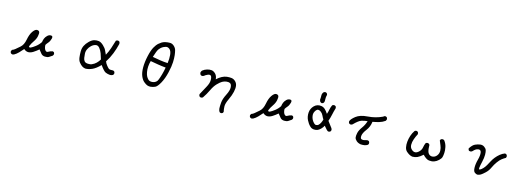

<svg xmlns="http://www.w3.org/2000/svg" viewBox="6 -1861 8488 3102"><g transform="rotate(15 4250.0 -310.5)"><path d="M170 88Q154 86 143 76Q131 62 133 41L146 18Q172 10 193.5 -8.5Q215 -27 265 -69.5Q315 -112 332 -204Q349 -296 386 -347.5Q423 -399 454.5 -397.5Q486 -396 494.5 -374.5Q503 -353 493 -304Q483 -255 450 -208Q417 -161 396 -110Q400 -84 429 -97Q458 -110 504 -145.5Q550 -181 581 -229Q585 -261 596.5 -290Q608 -319 635.5 -345.5Q663 -372 697 -369.5Q731 -367 718.5 -321.5Q706 -276 681.5 -248Q657 -220 645 -199Q647 -142 669 -114Q691 -86 717 -103Q743 -120 789 -130L809 -120Q820 -106 818 -85L807 -63Q780 -44 754 -28Q728 -12 687 -14Q646 -16 623 -41.5Q600 -67 573 -104Q532 -69 489 -41.5Q446 -14 407 -14Q368 -14 333 -46Q302 -10 268 25.5Q234 61 195 82Z M1366 4Q1337 0 1312.5 -16Q1288 -32 1262 -63.5Q1236 -95 1229.5 -146.5Q1223 -198 1224 -249Q1225 -300 1245.5 -342Q1266 -384 1307.5 -425Q1349 -466 1388 -476.5Q1427 -487 1464 -481.5Q1501 -476 1543 -436.5Q1585 -397 1598.5 -365Q1612 -333 1630 -298Q1663 -358 1685.5 -424.5Q1708 -491 1728 -559Q1743 -572 1765 -570L1785 -561Q1797 -545 1795 -522Q1775 -437 1742.5 -354.5Q1710 -272 1661 -196Q1671 -165 1699.5 -130Q1728 -95 1741.5 -87.5Q1755 -80 1811 -83L1830 -73Q1842 -58 1840 -36L1830 -16Q1805 2 1771 -1Q1737 -4 1703.5 -18Q1670 -32 1608 -120Q1538 -48 1478.5 -22Q1419 4 1366 4ZM1454 -93Q1491 -108 1522.5 -138.5Q1554 -169 1573 -204Q1558 -257 1542 -300Q1526 -343 1497 -379Q1468 -415 1431 -407Q1394 -399 1362.5 -370Q1331 -341 1313.5 -303Q1296 -265 1299 -226Q1302 -187 1306 -158.5Q1310 -130 1326.5 -107.5Q1343 -85 1387 -82.5Q1431 -80 1454 -93Z M2457 15Q2430 16 2405.5 7.5Q2381 -1 2346 -30Q2311 -59 2288 -116Q2265 -173 2265 -259.5Q2265 -346 2288.5 -451.5Q2312 -557 2343.5 -610.5Q2375 -664 2397.5 -683Q2420 -702 2445 -719Q2470 -736 2506.5 -744Q2543 -752 2581 -752Q2619 -752 2650.5 -723.5Q2682 -695 2691.5 -660.5Q2701 -626 2706.5 -579Q2712 -532 2709.5 -462.5Q2707 -393 2682 -285.5Q2657 -178 2614 -100Q2571 -22 2535.5 -5.5Q2500 11 2457 15ZM2534 -95Q2546 -102 2560 -136.5Q2574 -171 2590.5 -229.5Q2607 -288 2617 -348Q2550 -354 2486 -364.5Q2422 -375 2357 -387Q2343 -340 2340 -291.5Q2337 -243 2344.5 -201.5Q2352 -160 2365 -134Q2378 -108 2399.5 -86.5Q2421 -65 2462.5 -66.5Q2504 -68 2534 -95ZM2629 -426Q2640 -498 2634 -563.5Q2628 -629 2596.5 -655.5Q2565 -682 2531 -671.5Q2497 -661 2475 -646Q2453 -631 2430 -602.5Q2407 -574 2372 -461Q2436 -449 2499 -439Q2562 -429 2629 -426Z M3663 131 3644 121Q3628 96 3626 63.5Q3624 31 3629 -32Q3634 -95 3676 -177Q3718 -259 3715 -310.5Q3712 -362 3685.5 -375Q3659 -388 3623 -383Q3587 -378 3556.5 -360.5Q3526 -343 3483 -299Q3440 -255 3405 -180.5Q3370 -106 3323 -38Q3308 -26 3286 -28L3267 -38Q3255 -54 3257 -75Q3294 -146 3334 -217Q3374 -288 3373 -342.5Q3372 -397 3353.5 -412Q3335 -427 3298 -409.5Q3261 -392 3251 -380Q3234 -368 3213 -370L3193 -380Q3182 -396 3180 -415Q3184 -437 3197 -452Q3230 -479 3271 -491Q3312 -503 3346 -499Q3380 -495 3412 -463Q3444 -431 3448 -374Q3487 -411 3529 -433.5Q3571 -456 3612 -460.5Q3653 -465 3689.5 -460.5Q3726 -456 3755.5 -427.5Q3785 -399 3791 -358Q3797 -317 3783.5 -255.5Q3770 -194 3733 -116Q3696 -38 3696.5 9Q3697 56 3708 102L3698 121Q3685 133 3663 131Z M4170 88Q4154 86 4143 76Q4131 62 4133 41L4146 18Q4172 10 4193.5 -8.5Q4215 -27 4265 -69.5Q4315 -112 4332 -204Q4349 -296 4386 -347.5Q4423 -399 4454.5 -397.5Q4486 -396 4494.5 -374.5Q4503 -353 4493 -304Q4483 -255 4450 -208Q4417 -161 4396 -110Q4400 -84 4429 -97Q4458 -110 4504 -145.5Q4550 -181 4581 -229Q4585 -261 4596.5 -290Q4608 -319 4635.5 -345.5Q4663 -372 4697 -369.5Q4731 -367 4718.5 -321.5Q4706 -276 4681.5 -248Q4657 -220 4645 -199Q4647 -142 4669 -114Q4691 -86 4717 -103Q4743 -120 4789 -130L4809 -120Q4820 -106 4818 -85L4807 -63Q4780 -44 4754 -28Q4728 -12 4687 -14Q4646 -16 4623 -41.5Q4600 -67 4573 -104Q4532 -69 4489 -41.5Q4446 -14 4407 -14Q4368 -14 4333 -46Q4302 -10 4268 25.5Q4234 61 4195 82Z M5186 -2Q5150 -6 5126 -28Q5102 -50 5087 -72.5Q5072 -95 5058.5 -121Q5045 -147 5039 -180.5Q5033 -214 5036 -247Q5039 -280 5051.5 -307.5Q5064 -335 5087.5 -359.5Q5111 -384 5142.5 -394.5Q5174 -405 5210 -398.5Q5246 -392 5272.5 -367Q5299 -342 5327 -300Q5341 -339 5348.5 -380Q5356 -421 5374 -456Q5390 -468 5411 -466L5431 -456Q5442 -442 5440 -421Q5423 -366 5411 -308.5Q5399 -251 5380 -198L5456 -97Q5468 -81 5466 -60L5456 -40Q5440 -28 5419 -30Q5399 -36 5343 -106Q5330 -77 5300 -47Q5270 -17 5243.5 -8.5Q5217 0 5186 -2ZM5238 -91Q5262 -112 5275 -139.5Q5288 -167 5296 -196Q5277 -226 5263.5 -256Q5250 -286 5224.5 -306.5Q5199 -327 5177.5 -327Q5156 -327 5140.5 -307.5Q5125 -288 5116 -264.5Q5107 -241 5112 -208Q5117 -175 5131 -148.5Q5145 -122 5165.5 -100.5Q5186 -79 5205 -81Q5224 -83 5238 -91ZM5224 -453 5203 -445Q5186 -446 5171 -464L5161 -491Q5165 -525 5163.5 -562.5Q5162 -600 5189 -626L5210 -633Q5229 -633 5243 -617L5250 -596Q5237 -554 5241 -488Q5240 -468 5224 -453Z M5981 35Q5935 27 5906.5 1Q5878 -25 5874 -52Q5870 -79 5880 -127Q5890 -175 5932 -232.5Q5974 -290 5993 -356Q5938 -351 5892.5 -336Q5847 -321 5771 -243Q5756 -231 5734 -233L5715 -243Q5703 -257 5705 -278Q5715 -315 5782 -368Q5849 -421 5976.5 -429.5Q6104 -438 6220 -493L6222 -497Q6235 -509 6257 -507L6276 -497Q6288 -481 6286 -460L6274 -437Q6229 -405 6177.5 -390.5Q6126 -376 6071 -366Q6062 -282 6011 -215.5Q5960 -149 5955.5 -102Q5951 -55 5976 -47Q6001 -39 6025.5 -47.5Q6050 -56 6079 -58L6099 -47Q6110 -31 6108 -10L6099 10Q6073 27 6044 32Q6015 37 5981 35Z M6839 11Q6813 7 6790 -5Q6767 -17 6739 -41Q6711 -65 6702 -108Q6693 -151 6698 -202Q6703 -253 6719.5 -303.5Q6736 -354 6767 -399Q6780 -411 6802 -409L6821 -399Q6833 -384 6831 -362Q6806 -315 6788.5 -265.5Q6771 -216 6771.5 -170Q6772 -124 6804.5 -94.5Q6837 -65 6869 -70Q6901 -75 6931.5 -107.5Q6962 -140 6968 -181Q6974 -222 6991 -257Q7007 -269 7028 -267L7048 -257Q7062 -239 7058 -214Q7060 -130 7088 -99.5Q7116 -69 7157 -75Q7198 -81 7225 -117Q7252 -153 7250 -199Q7248 -245 7231 -282Q7214 -319 7200 -358L7210 -378Q7226 -390 7248 -388L7268 -378Q7303 -333 7314.5 -278.5Q7326 -224 7323 -180Q7320 -136 7312.5 -109.5Q7305 -83 7271 -51Q7237 -19 7199 -6Q7161 7 7114 1Q7067 -5 7009 -67Q6958 -22 6921 -5.5Q6884 11 6839 11Z M7928 20Q7910 19 7884 1.5Q7858 -16 7856 -77Q7854 -138 7875 -215.5Q7896 -293 7888.5 -339.5Q7881 -386 7837.5 -379.5Q7794 -373 7755 -327Q7741 -313 7720 -313L7698 -318Q7685 -332 7684 -354Q7726 -420 7768 -438.5Q7810 -457 7848 -462Q7886 -467 7916.5 -446.5Q7947 -426 7956.5 -399.5Q7966 -373 7966.5 -322Q7967 -271 7950.5 -201Q7934 -131 7930.5 -96.5Q7927 -62 7948 -71.5Q7969 -81 7995 -108Q8021 -135 8041.5 -171Q8062 -207 8081.5 -244.5Q8101 -282 8129 -316.5Q8157 -351 8193 -381Q8229 -411 8273 -427L8296 -420Q8312 -406 8312 -383L8305 -362Q8271 -343 8242 -320.5Q8213 -298 8179.5 -252Q8146 -206 8120 -149.5Q8094 -93 8051 -53Q8008 -13 7983.5 2Q7959 17 7928 20Z"/></g></svg>

Font: Kosefont JP
Style: Regular
Weight: 400
Designer: Nozomi Seto 瀬戸のぞみ
Version: Version 3.00;June 19, 2020